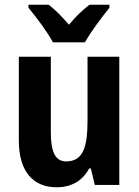

<svg xmlns="http://www.w3.org/2000/svg" viewBox="-20 -786 590 816"><path d="M445 -766H360C331 -743 303 -717 273 -681C243 -716 214 -745 187 -766H101V-753C133 -715 183 -648 205 -606H341C365 -650 415 -716 445 -753ZM487 -545H352V-275C352 -162 334 -100 261 -100C215 -100 196 -141 196 -223V-545H60V-189C60 -58 120 10 221 10C281 10 330 -16 359 -70H366L383 0H487Z"/></svg>

Font: Noto Sans Display SemiCondensed
Style: Bold
Weight: 700
Width: 4
Designer: Monotype Design Team
Foundry: Monotype Imaging Inc.
Version: Version 1.900